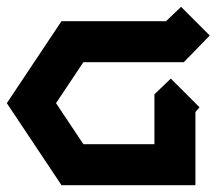

<svg xmlns="http://www.w3.org/2000/svg" viewBox="-32 -542 634 562"><path d="M498 -522 582 -438 506 -360H212L132 -240L212 -120H420V-266L468 -312L552 -228L540 -214V0H148L-12 -240L148 -480H454Z"/></svg>

Font: SOV_raksil
Style: Book
Weight: 400
Version: Version 1.00